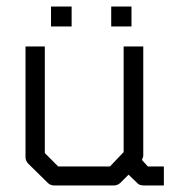

<svg xmlns="http://www.w3.org/2000/svg" viewBox="-20 -618 580 587"><path d="M373 -84 349 -60Q340 -51 328 -51H146Q134 -51 126 -59L67 -117Q58 -126 58 -138V-476H117V-150L158 -109H316L358 -153V-476H418V-141Q418 -139 414 -129L432 -109H481V-51H420Q405 -51 399 -59ZM136 -598H199V-537H136ZM320 -598H382V-537H320Z"/></svg>

Font: 3270 Nerd Font Mono
Style: Regular
Weight: 400
Monospace: yes
Version: Version 3.0.1;Nerd Fonts 3.0.0